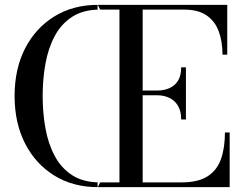

<svg xmlns="http://www.w3.org/2000/svg" viewBox="-20 -770 1010 790"><path d="M392 -730.5ZM155.5 -375Q155.5 -443 166.8 -506.8Q178 -570.5 204.8 -621Q231.5 -671.5 277.2 -701Q323 -730.5 392 -730.5L382.5 -750Q281 -750 203.8 -702.5Q126.5 -655 83.2 -570.8Q40 -486.5 40 -375Q40 -264 83.2 -179.5Q126.5 -95 203.8 -47.5Q281 0 382.5 0L392 -19.5Q323 -19.5 277.2 -49Q231.5 -78.5 204.8 -129Q178 -179.5 166.8 -243.2Q155.5 -307 155.5 -375ZM381.5 0V-19.5H471.5V-730.5H381.5V-750H915V-545H895.5Q895.5 -598.5 880.2 -640.5Q865 -682.5 830.2 -706.5Q795.5 -730.5 737 -730.5H567V-19.5H726.5Q795 -19.5 834 -44.5Q873 -69.5 889.2 -115.5Q905.5 -161.5 905.5 -225H925V0ZM725.5 -278.5Q725.5 -312 712.8 -334Q700 -356 677.5 -367Q655 -378 626.5 -378H543V-397.5H626.5Q655 -397.5 677.5 -407.5Q700 -417.5 712.8 -438.5Q725.5 -459.5 725.5 -493H745V-278.5Z"/></svg>

Font: Bodoni Moda SC
Style: Regular
Weight: 400
Designer: Owen Earl
Foundry: indestructible type
Version: Version 2.005